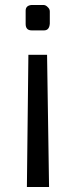

<svg xmlns="http://www.w3.org/2000/svg" viewBox="-20 -481 309 771"><path d="M83 -385V-438Q83 -459 107 -461H156Q165 -460 172 -452Q180 -445 180 -435V-386Q178 -359 157 -359H107Q83 -359 83 -385ZM88 270 94 -261H169L177 270Z"/></svg>

Font: Mina
Style: Regular
Weight: 400
Version: Version 1.000